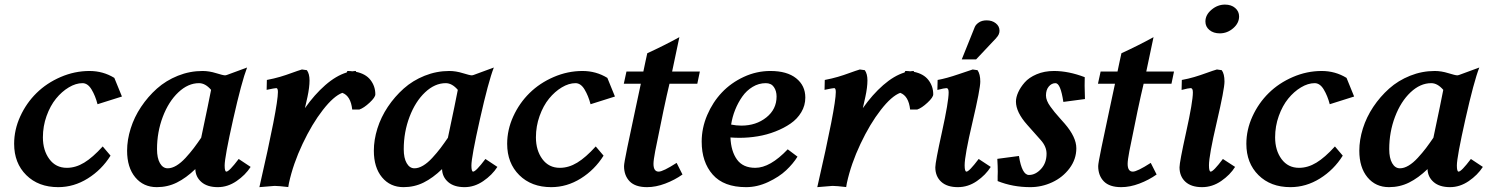

<svg xmlns="http://www.w3.org/2000/svg" viewBox="-20 -792 6316 815"><path d="M465.3 -461.4 497.6 -382.3 394 -349.6Q384.8 -385.3 368.7 -412.1Q352.5 -439 330.1 -439Q301.8 -439 272 -421.1Q242.2 -403.3 217.8 -373.3Q193.4 -343.3 177.7 -299.8Q162.1 -256.3 162.1 -209Q162.1 -153.8 189.5 -116.7Q216.8 -79.6 263.7 -79.6Q301.3 -79.6 337.4 -101.6Q373.5 -123.5 416 -170.4L449.2 -131.3Q411.6 -71.3 352.5 -34.4Q293.5 2.4 227.1 2.4Q143.1 2.4 91.6 -48.6Q40 -99.6 40 -181.6Q40 -241.2 65.9 -297.9Q91.8 -354.5 135 -397Q178.2 -439.5 237.5 -465.1Q296.9 -490.7 359.9 -490.7Q417.5 -490.7 465.3 -461.4Z M904.8 2.4Q859.9 2.4 835 -19.3Q810.1 -41 809.1 -74.2Q770 -36.6 730.7 -17.1Q691.4 2.4 645.5 2.4Q588.9 2.4 554.2 -39.3Q519.5 -81.1 519.5 -152.3Q519.5 -198.2 534.7 -246.6Q549.8 -294.9 578.9 -338.4Q607.9 -381.8 646.2 -416Q684.6 -450.2 735.1 -470.5Q785.6 -490.7 839.8 -490.7Q867.7 -490.7 897.5 -481.4Q927.2 -472.2 935.1 -472.2Q938.5 -472.2 943.8 -474.1L1028.8 -505.4Q1005.9 -446.3 969.7 -285.6Q933.6 -125 933.6 -89.4Q933.6 -63.5 940.9 -63.5Q952.6 -63.5 993.2 -117.2L1043.9 -83.5Q1021.5 -48.8 983.9 -23.2Q946.3 2.4 904.8 2.4ZM836.4 -210.9 834 -207.5Q867.2 -364.3 876 -410.6Q851.6 -439 824.7 -439Q778.3 -439 737.1 -400.1Q695.8 -361.3 671.1 -296.4Q646.5 -231.4 646.5 -158.7Q646.5 -121.1 658.9 -99.4Q671.4 -77.6 691.9 -77.6Q709.5 -77.6 728.8 -89.1Q748 -100.6 767.6 -121.8Q787.1 -143.1 802.5 -163.3Q817.9 -183.6 836.4 -210.9Z M1261.7 -497.1 1282.7 -494.1Q1293.9 -478.5 1293.9 -450.7Q1293.9 -421.4 1285.2 -380.9Q1277.3 -344.7 1274.4 -333Q1314.9 -390.6 1360.8 -430.7Q1406.7 -470.7 1451.7 -484.4L1454.6 -490.7Q1465.8 -490.7 1476.1 -489.3Q1483.9 -490.7 1491.7 -490.7L1490.2 -487.3Q1532.2 -479 1552.7 -452.4Q1573.2 -425.8 1573.2 -391.6Q1573.2 -378.9 1548.8 -356.2Q1524.4 -333.5 1505.4 -327.1H1475.1Q1468.8 -384.8 1433.1 -397.9Q1396.5 -384.3 1350.6 -325.4Q1304.7 -266.6 1264.4 -181.4Q1224.1 -96.2 1206.5 -14.6Q1205.6 -8.8 1203.6 2Q1162.1 -2.9 1145.5 -2.9L1081.1 2.4Q1159.7 -339.8 1159.7 -401.4Q1159.7 -418 1152.8 -418Q1146.5 -418 1111.8 -410.6L1112.8 -452.6Q1143.6 -458.5 1168.5 -465.8Q1193.4 -473.1 1219.2 -482.7Q1245.1 -492.2 1261.7 -497.1Z M1952.1 2.4Q1907.2 2.4 1882.3 -19.3Q1857.4 -41 1856.4 -74.2Q1817.4 -36.6 1778.1 -17.1Q1738.8 2.4 1692.9 2.4Q1636.2 2.4 1601.6 -39.3Q1566.9 -81.1 1566.9 -152.3Q1566.9 -198.2 1582 -246.6Q1597.2 -294.9 1626.2 -338.4Q1655.3 -381.8 1693.6 -416Q1731.9 -450.2 1782.5 -470.5Q1833 -490.7 1887.2 -490.7Q1915 -490.7 1944.8 -481.4Q1974.6 -472.2 1982.4 -472.2Q1985.8 -472.2 1991.2 -474.1L2076.2 -505.4Q2053.2 -446.3 2017.1 -285.6Q1981 -125 1981 -89.4Q1981 -63.5 1988.3 -63.5Q2000 -63.5 2040.5 -117.2L2091.3 -83.5Q2068.8 -48.8 2031.2 -23.2Q1993.7 2.4 1952.1 2.4ZM1883.8 -210.9 1881.3 -207.5Q1914.6 -364.3 1923.3 -410.6Q1898.9 -439 1872.1 -439Q1825.7 -439 1784.4 -400.1Q1743.2 -361.3 1718.5 -296.4Q1693.8 -231.4 1693.8 -158.7Q1693.8 -121.1 1706.3 -99.4Q1718.8 -77.6 1739.3 -77.6Q1756.8 -77.6 1776.1 -89.1Q1795.4 -100.6 1814.9 -121.8Q1834.5 -143.1 1849.9 -163.3Q1865.2 -183.6 1883.8 -210.9Z M2558.1 -461.4 2590.3 -382.3 2486.8 -349.6Q2477.5 -385.3 2461.4 -412.1Q2445.3 -439 2422.9 -439Q2394.5 -439 2364.7 -421.1Q2335 -403.3 2310.5 -373.3Q2286.1 -343.3 2270.5 -299.8Q2254.9 -256.3 2254.9 -209Q2254.9 -153.8 2282.2 -116.7Q2309.6 -79.6 2356.4 -79.6Q2394 -79.6 2430.2 -101.6Q2466.3 -123.5 2508.8 -170.4L2542 -131.3Q2504.4 -71.3 2445.3 -34.4Q2386.2 2.4 2319.8 2.4Q2235.8 2.4 2184.3 -48.6Q2132.8 -99.6 2132.8 -181.6Q2132.8 -241.2 2158.7 -297.9Q2184.6 -354.5 2227.8 -397Q2271 -439.5 2330.3 -465.1Q2389.6 -490.7 2452.6 -490.7Q2510.3 -490.7 2558.1 -461.4Z M2950.7 -488.3 2939.9 -436.5H2821.8Q2800.3 -347.7 2761.2 -150.4Q2753.9 -111.8 2753.9 -96.7Q2753.9 -63.5 2775.9 -63.5Q2794.4 -63.5 2852.1 -100.6L2877 -51.3Q2843.8 -27.8 2803.7 -12.7Q2763.7 2.4 2726.6 2.4Q2676.8 2.4 2652.8 -22.2Q2628.9 -46.9 2628.9 -86.9Q2628.9 -92.8 2632.1 -111.1Q2635.3 -129.4 2642.8 -166Q2650.4 -202.6 2657.5 -235.6Q2664.6 -268.6 2677.7 -331.1Q2690.9 -393.6 2700.2 -436.5H2627.9L2639.2 -488.3H2710.9Q2713.4 -501.5 2719.2 -527.8Q2725.1 -554.2 2727.5 -565.9Q2799.8 -599.1 2863.8 -634.3L2833 -488.3Z M3323.7 -158.2 3365.2 -127Q3346.7 -97.2 3316.9 -69.1Q3287.1 -41 3240.7 -19.3Q3194.3 2.4 3147 2.4Q3052.2 2.4 3005.4 -50.8Q2958.5 -104 2958.5 -190.9Q2958.5 -248.5 2981.9 -303.5Q3005.4 -358.4 3044.2 -399.4Q3083 -440.4 3137.2 -465.6Q3191.4 -490.7 3250 -490.7Q3320.8 -490.7 3359.6 -459.7Q3398.4 -428.7 3398.4 -377.9Q3398.4 -344.2 3381.3 -315.7Q3364.3 -287.1 3335.9 -267.6Q3307.6 -248 3271.2 -233.9Q3234.9 -219.7 3196.3 -213.4Q3157.7 -207 3120.1 -207Q3100.1 -207 3080.6 -208.5Q3083 -149.9 3108.4 -114.7Q3133.8 -79.6 3186 -79.6Q3249 -79.6 3323.7 -158.2ZM3230.5 -439Q3200.7 -439 3174.8 -423.3Q3148.9 -407.7 3130.9 -382.1Q3112.8 -356.4 3100.6 -325.9Q3088.4 -295.4 3083.5 -263.2Q3105.5 -258.8 3127 -258.8Q3189.5 -258.8 3232.9 -293.5Q3276.4 -328.1 3276.4 -382.3Q3276.4 -405.8 3265.1 -422.4Q3253.9 -439 3230.5 -439Z M3629.9 -497.1 3650.9 -494.1Q3662.1 -478.5 3662.1 -450.7Q3662.1 -421.4 3653.3 -380.9Q3645.5 -344.7 3642.6 -333Q3683.1 -390.6 3729 -430.7Q3774.9 -470.7 3819.8 -484.4L3822.8 -490.7Q3834 -490.7 3844.2 -489.3Q3852.1 -490.7 3859.9 -490.7L3858.4 -487.3Q3900.4 -479 3920.9 -452.4Q3941.4 -425.8 3941.4 -391.6Q3941.4 -378.9 3917 -356.2Q3892.6 -333.5 3873.5 -327.1H3843.3Q3836.9 -384.8 3801.3 -397.9Q3764.6 -384.3 3718.8 -325.4Q3672.9 -266.6 3632.6 -181.4Q3592.3 -96.2 3574.7 -14.6Q3573.7 -8.8 3571.8 2Q3530.3 -2.9 3513.7 -2.9L3449.2 2.4Q3527.8 -339.8 3527.8 -401.4Q3527.8 -418 3521 -418Q3514.6 -418 3480 -410.6L3481 -452.6Q3511.7 -458.5 3536.6 -465.8Q3561.5 -473.1 3587.4 -482.7Q3613.3 -492.2 3629.9 -497.1Z M4108.9 -497.1 4129.4 -494.1Q4141.1 -477.5 4141.1 -445.8Q4141.1 -414.1 4107.9 -272.9Q4074.7 -131.8 4074.7 -90.3Q4074.7 -63.5 4082.5 -63.5Q4093.8 -63.5 4134.3 -117.2L4185.5 -83.5Q4164.1 -49.3 4126.7 -23.4Q4089.4 2.4 4045.9 2.4Q4000 2.4 3975.1 -20.5Q3950.2 -43.5 3950.2 -82Q3950.2 -103.5 3978.5 -231.9Q4006.8 -360.4 4006.8 -399.9Q4006.8 -418 3997.6 -418Q3988.8 -418 3959 -410.2L3960 -452.6Q3996.6 -459 4050 -477.3Q4103.5 -495.6 4108.9 -497.1ZM4123.5 -540H4062.5L4117.7 -677.2Q4122.1 -688 4135.3 -696.8Q4148.4 -705.6 4168 -705.6Q4191.4 -705.6 4207 -693.1Q4222.7 -680.7 4222.7 -661.6Q4222.7 -645 4209 -631.3H4209.5Q4168.5 -588.4 4123.5 -540Z M4347.7 -49.3Q4375.5 -49.3 4398.9 -74.7Q4422.4 -100.1 4422.4 -139.6Q4422.4 -169.9 4397.9 -197.3Q4395.5 -199.7 4340.3 -262.2Q4292.5 -315.9 4292.5 -360.8Q4292.5 -378.9 4302 -400.1Q4311.5 -421.4 4329.6 -442.1Q4347.7 -462.9 4380.4 -476.8Q4413.1 -490.7 4454.1 -490.7Q4515.6 -490.7 4584.5 -464.4Q4584 -454.1 4584 -427.7Q4584 -422.9 4585.4 -371.6L4493.7 -359.4Q4481.9 -439 4460.4 -439Q4443.8 -439 4431.9 -424.8Q4419.9 -410.6 4419.9 -386.7Q4419.9 -376 4424.6 -364.3Q4429.2 -352.5 4439.2 -338.9Q4449.2 -325.2 4456.8 -315.9Q4464.4 -306.6 4479.2 -290Q4494.1 -273.4 4499.5 -267.1Q4548.8 -210 4548.8 -162.6Q4548.8 -116.2 4520 -77.6Q4491.2 -39.1 4446.5 -18.3Q4401.9 2.4 4353.5 2.4Q4278.8 2.4 4214.8 -23.4V-44.4Q4214.8 -47.9 4215.1 -54.2Q4215.3 -60.5 4215.3 -63.5Q4215.3 -85.4 4213.4 -117.7L4305.2 -129.9Q4317.9 -49.3 4347.7 -49.3Z M4963.4 -488.3 4952.6 -436.5H4834.5Q4813 -347.7 4773.9 -150.4Q4766.6 -111.8 4766.6 -96.7Q4766.6 -63.5 4788.6 -63.5Q4807.1 -63.5 4864.7 -100.6L4889.6 -51.3Q4856.4 -27.8 4816.4 -12.7Q4776.4 2.4 4739.3 2.4Q4689.5 2.4 4665.5 -22.2Q4641.6 -46.9 4641.6 -86.9Q4641.6 -92.8 4644.8 -111.1Q4647.9 -129.4 4655.5 -166Q4663.1 -202.6 4670.2 -235.6Q4677.2 -268.6 4690.4 -331.1Q4703.6 -393.6 4712.9 -436.5H4640.6L4651.9 -488.3H4723.6Q4726.1 -501.5 4731.9 -527.8Q4737.8 -554.2 4740.2 -565.9Q4812.5 -599.1 4876.5 -634.3L4845.7 -488.3Z M5145.5 -497.1 5166 -494.1Q5177.7 -478.5 5177.7 -445.8Q5177.7 -414.1 5144.8 -272.9Q5111.8 -131.8 5111.8 -90.3Q5111.8 -63.5 5119.1 -63.5Q5130.4 -63.5 5170.9 -117.2L5222.7 -83.5Q5201.7 -49.8 5163.8 -23.7Q5126 2.4 5082.5 2.4Q5036.6 2.4 5011.7 -20.5Q4986.8 -43.5 4986.8 -82Q4986.8 -103.5 5015.1 -231.9Q5043.5 -360.4 5043.5 -399.9Q5043.5 -418 5034.2 -418Q5025.4 -418 4995.6 -410.2L4996.6 -452.6Q5023.9 -457.5 5049.6 -465.1Q5075.2 -472.7 5102.5 -482.7Q5129.9 -492.7 5145.5 -497.1ZM5179.7 -772.5Q5206.5 -772.5 5223.1 -758.1Q5239.7 -743.7 5239.7 -722.2Q5239.7 -693.8 5214.6 -672.1Q5189.5 -650.4 5157.7 -650.4Q5130.9 -650.4 5113.8 -664.6Q5096.7 -678.7 5096.7 -700.7Q5096.7 -729 5122.6 -750.7Q5148.4 -772.5 5179.7 -772.5Z M5695.8 -461.4 5728 -382.3 5624.5 -349.6Q5615.2 -385.3 5599.1 -412.1Q5583 -439 5560.5 -439Q5532.2 -439 5502.4 -421.1Q5472.7 -403.3 5448.2 -373.3Q5423.8 -343.3 5408.2 -299.8Q5392.6 -256.3 5392.6 -209Q5392.6 -153.8 5419.9 -116.7Q5447.3 -79.6 5494.1 -79.6Q5531.7 -79.6 5567.9 -101.6Q5604 -123.5 5646.5 -170.4L5679.7 -131.3Q5642.1 -71.3 5583 -34.4Q5523.9 2.4 5457.5 2.4Q5373.5 2.4 5322 -48.6Q5270.5 -99.6 5270.5 -181.6Q5270.5 -241.2 5296.4 -297.9Q5322.3 -354.5 5365.5 -397Q5408.7 -439.5 5468 -465.1Q5527.3 -490.7 5590.3 -490.7Q5647.9 -490.7 5695.8 -461.4Z M6135.3 2.4Q6090.3 2.4 6065.4 -19.3Q6040.5 -41 6039.6 -74.2Q6000.5 -36.6 5961.2 -17.1Q5921.9 2.4 5876 2.4Q5819.3 2.4 5784.7 -39.3Q5750 -81.1 5750 -152.3Q5750 -198.2 5765.1 -246.6Q5780.3 -294.9 5809.3 -338.4Q5838.4 -381.8 5876.7 -416Q5915 -450.2 5965.6 -470.5Q6016.1 -490.7 6070.3 -490.7Q6098.1 -490.7 6127.9 -481.4Q6157.7 -472.2 6165.5 -472.2Q6168.9 -472.2 6174.3 -474.1L6259.3 -505.4Q6236.3 -446.3 6200.2 -285.6Q6164.1 -125 6164.1 -89.4Q6164.1 -63.5 6171.4 -63.5Q6183.1 -63.5 6223.6 -117.2L6274.4 -83.5Q6252 -48.8 6214.4 -23.2Q6176.8 2.4 6135.3 2.4ZM6066.9 -210.9 6064.5 -207.5Q6097.7 -364.3 6106.4 -410.6Q6082 -439 6055.2 -439Q6008.8 -439 5967.5 -400.1Q5926.3 -361.3 5901.6 -296.4Q5877 -231.4 5877 -158.7Q5877 -121.1 5889.4 -99.4Q5901.9 -77.6 5922.4 -77.6Q5939.9 -77.6 5959.2 -89.1Q5978.5 -100.6 5998 -121.8Q6017.6 -143.1 6033 -163.3Q6048.3 -183.6 6066.9 -210.9Z"/></svg>

Font: Flanker
Style: Bold Italic
Weight: 700
Italic angle: -12°
Designer: Flanker
Version: Version 2.000